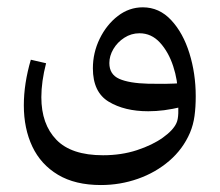

<svg xmlns="http://www.w3.org/2000/svg" viewBox="-20 -310 612 535"><path d="M261.2 205.6Q189.5 205.6 141.6 177Q93.8 148.4 70.1 98.4Q46.4 48.3 46.4 -16.6Q46.4 -77.1 65.9 -143.6L108.4 -133.8Q95.2 -82.5 95.2 -39.1Q95.2 36.1 137 79.3Q178.7 122.6 267.1 122.6Q318.4 122.6 361.6 108.4Q404.8 94.2 433.8 73.5Q462.9 52.7 471.7 32.7Q476.1 23.4 476.8 5.6Q477.5 -12.2 475.6 -36.6V-46.4Q475.6 -85.9 462.6 -125.5Q449.7 -165 425.8 -191.2Q401.9 -217.3 368.7 -217.3Q345.7 -217.3 326.4 -204.8Q307.1 -192.4 295.9 -173.3Q284.7 -154.3 284.7 -134.3Q284.7 -102.5 312.3 -90.3Q339.8 -78.1 393.1 -76.7Q415 -76.2 439.9 -76.4Q464.8 -76.7 490.2 -78.6L486.8 -12.2Q460 -5.9 437.5 -2.9Q415 0 393.1 0Q327.1 0 283 -26.6Q238.8 -53.2 238.8 -119.6Q238.8 -163.1 257.8 -202.1Q276.9 -241.2 308.3 -265.4Q339.8 -289.6 377.9 -289.6Q423.8 -289.6 457 -253.9Q490.2 -218.3 507.8 -161.6Q525.4 -105 525.4 -42Q525.4 -11.7 522 13.2Q518.6 38.1 509.3 60.1Q489.7 105.5 451.7 138.2Q413.6 170.9 364.3 188.2Q314.9 205.6 261.2 205.6Z"/></svg>

Font: Markazi Text
Style: Regular
Weight: 400
Designer: Borna Izadpanah (Arabic designer), Fiona Ross (Arabic design director) and Florian Runge (Latin designer)
Foundry: Borna Izadpanah and Florian Runge
Version: Version 1.000